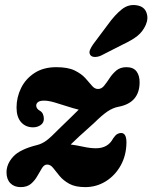

<svg xmlns="http://www.w3.org/2000/svg" viewBox="-20 -735 608 766"><path d="M484.5 -166.5Q484 -115 461.5 -74.8Q439 -34.5 401.8 -11.5Q364.5 11.5 320 11.5Q280 11.5 256 -2Q232 -15.5 217.5 -33.2Q203 -51 192.2 -64.8Q181.5 -78.5 168 -78.5Q156.5 -78.5 147.8 -64.8Q139 -51 129.2 -33.2Q119.5 -15.5 104 -2Q88.5 11.5 62.5 11.5Q36.5 11.5 21.2 -4.2Q6 -20 6 -47.5Q6 -81 32.8 -110.2Q59.5 -139.5 128.5 -156.5Q148 -161.5 165.5 -174.5Q183 -187.5 214 -219.5Q242.5 -247 261.5 -265.5Q280.5 -284 294 -297.5Q273 -302.5 247.2 -311Q221.5 -319.5 197.2 -326.5Q173 -333.5 156 -333.5Q139 -333.5 131.8 -327.8Q124.5 -322 124.5 -314Q124.5 -301.5 138.5 -293.5Q147.5 -288.5 151.2 -279.8Q155 -271 155 -261Q155 -245 142 -236Q129 -227 112 -227Q82.5 -227 64.2 -247.5Q46 -268 46 -306Q46 -347 64.2 -384Q82.5 -421 118 -444Q153.5 -467 204.5 -467Q251 -467 278 -453.8Q305 -440.5 320.5 -423.2Q336 -406 346.8 -393Q357.5 -380 371 -380Q385 -380 395.5 -393Q406 -406 417.2 -423.2Q428.5 -440.5 444.2 -453.8Q460 -467 484.5 -467Q512 -467 524.8 -450Q537.5 -433 537 -404.5Q535.5 -324.5 452.5 -309Q431 -305 409.5 -290.8Q388 -276.5 354.5 -243.5Q317.5 -210.5 296.2 -191Q275 -171.5 262 -158.5Q285 -155.5 312.5 -149.5Q340 -143.5 363 -143.5Q411 -143.5 431.5 -183Q440 -195.5 447.5 -200Q455 -204.5 463 -204.5Q484.5 -204.5 484.5 -166.5ZM410.5 -637Q438 -675.5 466 -697.8Q494 -720 527.5 -713.5Q555.5 -708.5 564.2 -685Q573 -661.5 561.5 -635.5Q550 -609.5 528.8 -592.2Q507.5 -575 469 -557L382.5 -513Q370 -507.5 357.8 -507.8Q345.5 -508 340 -516Q334.5 -525 339 -536Q343.5 -547 352.5 -559.5Z"/></svg>

Font: Fraunces 72pt S100
Style: Bold Italic
Weight: 700
Italic angle: -16°
Version: Version 1.000; ttfautohint (v1.8.3)